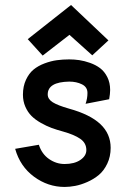

<svg xmlns="http://www.w3.org/2000/svg" viewBox="-20 -740 526 760"><path d="M148.9 -520 254.9 -602.1 345.2 -521 409.2 -580.1 261.2 -720.2 89.8 -585ZM230 -219.2Q273.9 -207 297.9 -190.4Q321.8 -173.8 321.8 -146Q321.8 -123 298.1 -106.9Q274.4 -90.8 235.8 -90.8Q202.6 -90.8 174.1 -110.6Q145.5 -130.4 133.8 -167L40 -150.9Q59.6 -81.1 114.7 -40.5Q169.9 0 235.8 0Q255.4 0 277.6 -4.2Q299.8 -8.3 325.4 -19.5Q351.1 -30.8 371.1 -47.4Q391.1 -64 404.5 -92Q418 -120.1 418 -154.8Q418 -210.4 377.2 -248.8Q336.4 -287.1 252.9 -310.1Q208.5 -322.8 188.7 -335.2Q168.9 -347.7 168.9 -366.2Q168.9 -415.5 253.9 -417Q282.7 -417 304.4 -406.2Q326.2 -395.5 326.2 -372.1Q326.2 -350.6 318.8 -329.1L412.1 -347.2Q416 -369.1 416 -383.8Q416 -412.6 404.8 -434.8Q393.6 -457 376.5 -470Q359.4 -482.9 336.7 -491Q314 -499 293.9 -502Q273.9 -504.9 253.9 -504.9Q228.5 -504.9 205.1 -501.7Q181.6 -498.5 156.2 -489Q130.9 -479.5 112.8 -464.6Q94.7 -449.7 82.8 -424.1Q70.8 -398.4 70.8 -365.2Q70.8 -339.4 80.3 -317.6Q89.8 -295.9 104.7 -281Q119.6 -266.1 141.6 -253.7Q163.6 -241.2 184.1 -233.6Q204.6 -226.1 230 -219.2Z"/></svg>

Font: Comic Neue Angular
Style: Bold
Weight: 700
Designer: Craig Rozynski
Foundry: Craig Rozynski
Version: Version 2.003